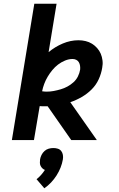

<svg xmlns="http://www.w3.org/2000/svg" viewBox="-20 -755 640 1035"><path d="M44 0 165 -735H285L242 -474Q277 -503 318.5 -520.5Q360 -538 403 -538Q423 -538 441.5 -533.5Q460 -529 475.5 -519.5Q491 -510 503.5 -496Q516 -482 523 -465.5Q530 -449 532.5 -429.5Q535 -410 531 -390Q526 -358 512 -327.5Q498 -297 474 -273Q450 -249 420.5 -232Q391 -215 359 -204L502 0H364L237 -182Q234 -182 231 -182Q228 -182 225 -182Q217 -182 209.5 -182Q202 -182 194 -183L163 0ZM232 -261Q251 -261 269.5 -264.5Q288 -268 307 -273.5Q326 -279 343.5 -288.5Q361 -298 376 -311.5Q391 -325 400 -343Q409 -361 412 -380Q413 -390 411.5 -400.5Q410 -411 405 -419.5Q400 -428 391 -432.5Q382 -437 371 -437Q351 -437 330.5 -428.5Q310 -420 293 -407Q276 -394 262 -377Q248 -360 237 -341.5Q226 -323 218.5 -303Q211 -283 207 -263Q213 -262 219.5 -261.5Q226 -261 232 -261ZM219 260 177 211Q190 201 201.5 188Q213 175 222 161Q214 158 208 152Q202 146 198.5 138.5Q195 131 195 122Q195 113 196 104Q198 92 204 80Q210 68 220 59Q230 50 242.5 46.5Q255 43 268 43Q280 43 291.5 46.5Q303 50 310 59Q317 68 319 80Q321 92 319 104Q315 127 306.5 148.5Q298 170 285 190.5Q272 211 255.5 228.5Q239 246 219 260Z"/></svg>

Font: Iosevka Curly Extended
Style: Bold Italic
Weight: 700
Width: 7
Italic angle: -9°
Monospace: yes
Designer: Belleve Invis
Foundry: Belleve Invis
Version: Version 11.1.0; ttfautohint (v1.8.3)